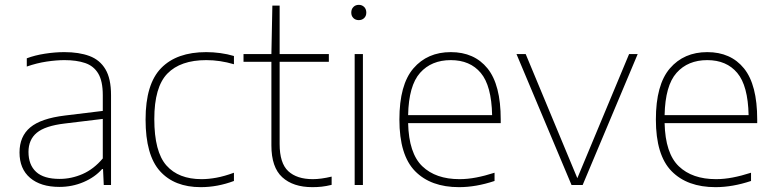

<svg xmlns="http://www.w3.org/2000/svg" viewBox="-20 -763 3192 792"><path d="M225 8Q148 8 104.2 -29.2Q60.5 -66.5 60.5 -134Q60.5 -200.5 104.8 -237.5Q149 -274.5 248 -286.5L404 -305.5V-370.5Q404 -428.5 385.2 -459.8Q366.5 -491 331.2 -503Q296 -515 246 -515Q213 -515 172.5 -509Q132 -503 90.5 -488.5V-522.5Q123.5 -535 165.2 -541.5Q207 -548 245.5 -548Q306 -548 349 -532Q392 -516 415 -477.2Q438 -438.5 438 -371V0H408L405 -65.5H401Q371.5 -32 324.8 -12Q278 8 225 8ZM97.5 -136.5Q97.5 -83 129 -54Q160.5 -25 226 -25Q274.5 -25 320.8 -45.2Q367 -65.5 404 -109.5V-272.5L247 -253.5Q166.5 -244 132 -215.5Q97.5 -187 97.5 -136.5Z M808 9Q699.5 9 640 -57Q580.5 -123 580.5 -270Q580.5 -416.5 644.8 -482.2Q709 -548 830.5 -548Q859 -548 888.8 -544Q918.5 -540 945 -532V-498Q887.5 -515 831 -515Q724.5 -515 670.5 -459.5Q616.5 -404 616.5 -272Q616.5 -137 666.5 -80.5Q716.5 -24 811.5 -24Q840 -24 872.8 -30Q905.5 -36 945 -50.5V-16.5Q877 9 808 9Z M1268.5 9Q1189 9 1144.2 -32Q1099.5 -73 1099.5 -163V-508H984.5V-540H1099.5L1103.5 -740H1133.5V-540H1336.5V-508H1133.5V-169Q1133.5 -90 1169 -57Q1204.5 -24 1270.5 -24Q1304 -24 1348 -34.5V-0.5Q1325.5 5 1307.2 7Q1289 9 1268.5 9Z M1443 0V-540H1477V0ZM1460 -680Q1446.5 -680 1437.8 -688.5Q1429 -697 1429 -711Q1429 -725.5 1437.8 -734.2Q1446.5 -743 1460 -743Q1473.5 -743 1482.2 -734.2Q1491 -725.5 1491 -711Q1491 -697 1482.2 -688.5Q1473.5 -680 1460 -680Z M1873.5 9Q1757 9 1692.2 -57Q1627.5 -123 1627.5 -270Q1627.5 -413.5 1685.2 -480.8Q1743 -548 1839.5 -548Q1936.5 -548 1991 -480.8Q2045.5 -413.5 2045.5 -270V-255H1663.5Q1666.5 -130.5 1722 -77.2Q1777.5 -24 1875.5 -24Q1909 -24 1944.2 -30.8Q1979.5 -37.5 2020 -50.5V-16.5Q1943.5 9 1873.5 9ZM1839.5 -515Q1759.5 -515 1712.8 -462.5Q1666 -410 1663.5 -288H2010Q2007.5 -409.5 1963.2 -462.2Q1919 -515 1839.5 -515Z M2337.5 0 2110.5 -540H2148.5L2361.5 -28L2575 -540H2610.5L2383.5 0Z M2931.5 9Q2815 9 2750.2 -57Q2685.5 -123 2685.5 -270Q2685.5 -413.5 2743.2 -480.8Q2801 -548 2897.5 -548Q2994.5 -548 3049 -480.8Q3103.5 -413.5 3103.5 -270V-255H2721.5Q2724.5 -130.5 2780 -77.2Q2835.5 -24 2933.5 -24Q2967 -24 3002.2 -30.8Q3037.5 -37.5 3078 -50.5V-16.5Q3001.5 9 2931.5 9ZM2897.5 -515Q2817.5 -515 2770.8 -462.5Q2724 -410 2721.5 -288H3068Q3065.5 -409.5 3021.2 -462.2Q2977 -515 2897.5 -515Z"/></svg>

Font: Encode Sans SemiExpanded SemiExpanded Thin
Style: Regular
Weight: 100
Width: 6
Designer: Multiple Designers
Foundry: Impallari Type
Version: Version 3.000; ttfautohint (v1.8.3) -l 8 -r 50 -G 200 -x 14 